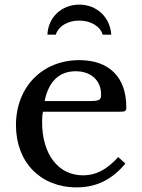

<svg xmlns="http://www.w3.org/2000/svg" viewBox="-20 -800 613 830"><path d="M522 -93 491 -121C441 -66 394 -42 339 -42C232 -42 162 -133 162 -272C162 -290 163 -306 166 -317H495C522 -317 526 -319 526 -337C526 -467 451 -540 323 -540C162 -540 49 -423 49 -259C49 -99 155 10 311 10C396 10 464 -23 522 -93ZM357 -363H173C190 -448 236 -492 307 -492C374 -492 417 -452 417 -391C417 -367 411 -363 357 -363ZM424 -650H461C456 -726 398 -780 323 -780C246 -780 188 -725 185 -650H221C233 -687 273 -711 322 -711C372 -711 413 -687 424 -650Z"/></svg>

Font: Libre Baskerville
Style: Regular
Weight: 400
Designer: Pablo Impallari, Rodrigo Fuenzalida
Foundry: Pablo Impallari, Rodrigo Fuenzalida
Version: Version 1.051;Glyphs 3.2.3 (3260)